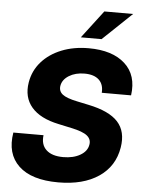

<svg xmlns="http://www.w3.org/2000/svg" viewBox="-62 -998 792 1058"><g transform="rotate(5 334.0 -469.0)"><path d="M300.3 11.7Q151.9 11.7 81.3 -55.2Q10.7 -122.1 30.3 -240.2H197.3Q190.4 -188 221.7 -158.7Q252.9 -129.4 315.4 -129.4Q371.6 -129.4 409.7 -151.6Q447.8 -173.8 453.6 -210Q459 -240.2 434.6 -260Q410.2 -279.8 346.7 -293L274.4 -308.6Q171.4 -330.1 124.3 -385.3Q77.1 -440.4 90.8 -523.4Q101.6 -588.4 144.3 -637Q187 -685.5 253.9 -712.4Q320.8 -739.3 403.8 -739.3Q535.6 -739.3 605 -676Q674.3 -612.8 658.7 -501H496.6Q500 -547.4 472.9 -572.8Q445.8 -598.1 393.1 -598.1Q342.8 -598.1 307.4 -576.2Q272 -554.2 266.1 -520Q261.2 -490.2 283.7 -472.2Q306.2 -454.1 366.2 -441.9L428.7 -428.7Q545.4 -404.8 593.5 -351.8Q641.6 -298.8 627 -210Q609.9 -104.5 523.9 -46.4Q438 11.7 300.3 11.7ZM355 -795.4 471.7 -948.7H630.9L469.7 -795.4Z"/></g></svg>

Font: Inter Display ExtraBold
Style: Italic
Weight: 800
Italic angle: -9.39999°
Designer: Rasmus Andersson
Foundry: rsms
Version: Version 4.000;git-a52131595